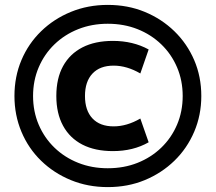

<svg xmlns="http://www.w3.org/2000/svg" viewBox="-20 -757 881 784"><path d="M420 7Q339 7 269.5 -21.5Q200 -50 148 -100.5Q96 -151 67.5 -219Q39 -287 39 -365Q39 -444 67.5 -511.5Q96 -579 148 -629.5Q200 -680 269.5 -708.5Q339 -737 420 -737Q502 -737 571 -708.5Q640 -680 692 -629.5Q744 -579 773 -511.5Q802 -444 802 -365Q802 -287 773 -219Q744 -151 692 -100.5Q640 -50 571 -21.5Q502 7 420 7ZM441 -140Q368 -140 316.5 -166.5Q265 -193 237.5 -243.5Q210 -294 210 -365Q210 -437 237.5 -487Q265 -537 316.5 -563.5Q368 -590 441 -590Q523 -590 587 -555L553 -457Q498 -489 444 -489Q388 -489 357.5 -456.5Q327 -424 327 -365Q327 -306 357.5 -273.5Q388 -241 444 -241Q498 -241 553 -273L587 -176Q524 -140 441 -140ZM420 -70Q486 -70 541.5 -92Q597 -114 638.5 -154Q680 -194 703 -248Q726 -302 726 -365Q726 -428 703 -482Q680 -536 638.5 -576Q597 -616 541.5 -638Q486 -660 420 -660Q355 -660 299.5 -638Q244 -616 202.5 -576Q161 -536 138 -482Q115 -428 115 -365Q115 -302 138 -248Q161 -194 202.5 -154Q244 -114 299.5 -92Q355 -70 420 -70Z"/></svg>

Font: M PLUS 1 Thin
Style: Bold
Weight: 700
Version: Version 1.001